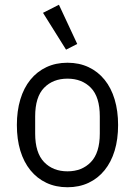

<svg xmlns="http://www.w3.org/2000/svg" viewBox="-20 -776 568 808"><path d="M161 -722 228 -756 305 -591 258 -567ZM264 12Q215 12 175.5 -6.5Q136 -25 108 -59.5Q80 -94 65.5 -142Q51 -190 51 -250Q51 -309 65.5 -357.5Q80 -406 108 -440.5Q136 -475 175.5 -493.5Q215 -512 264 -512Q313 -512 352.5 -493.5Q392 -475 420 -440.5Q448 -406 462.5 -357.5Q477 -309 477 -250Q477 -190 462.5 -142Q448 -94 420 -59.5Q392 -25 352.5 -6.5Q313 12 264 12ZM264 -55Q325 -55 362.5 -94Q400 -133 400 -214V-286Q400 -368 362.5 -406.5Q325 -445 264 -445Q203 -445 165.5 -406.5Q128 -368 128 -286V-214Q128 -133 165.5 -94Q203 -55 264 -55Z"/></svg>

Font: PlemolJP
Style: Regular
Weight: 400
Monospace: yes
Version: v2.0.4; ttfautohint (v1.8.4.7-5d5b-dirty) -l 6 -r 45 -G 200 